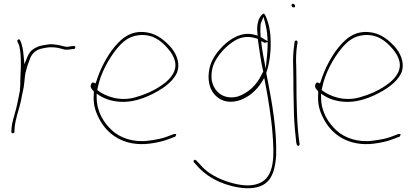

<svg xmlns="http://www.w3.org/2000/svg" viewBox="-20 -729 2186 1013"><path d="M40 -35C40 -28 43 -26 46 -26C53 -26 55 -27 56 -34L57 -53C61 -104 81 -151 91 -199C96 -232 106 -263 108 -292C110 -314 112 -339 118 -358L126 -386L137 -416C148 -449 172 -468 206 -474L221 -477C241 -481 263 -480 282 -477C303 -474 318 -465 334 -467H335C343 -467 357 -469 362 -470H371C378 -472 381 -489 370 -486H363C354 -484 344 -484 336 -482H334C328 -482 324 -483 320 -484L303 -488C296 -490 291 -491 284 -492L263 -495C243 -498 221 -492 201 -489L182 -484L162 -474C143 -463 134 -451 124 -428L109 -390L105 -431C102 -466 97 -495 86 -517C82 -527 68 -518 72 -511V-510C74 -503 79 -498 82 -485C89 -457 90 -423 90 -389C90 -375 90 -364 89 -351C89 -332 87 -317 87 -302V-284C87 -275 86 -266 85 -258V-251C78 -217 72 -181 63 -148C55 -116 43 -83 41 -54ZM91 -189Z M460 -282C454 -270 465 -257 475 -247V-239C471 -181 480 -149 501 -107C544 -19 635 45 768 29C808 24 841 16 867 6L904 -8C906 -9 908 -12 909 -18C911 -20 911 -21 906 -22H898L861 -8C836 2 803 8 765 13C685 24 614 -1 571 -41C528 -81 490 -138 490 -217V-235L505 -225C534 -207 568 -195 613 -192C673 -188 729 -207 772 -227C830 -255 889 -291 914 -346C934 -400 907 -452 876 -486C848 -516 813 -544 770 -555C681 -576 626 -533 582 -479C545 -434 508 -364 488 -299L484 -289L474 -293C467 -296 464 -292 460 -283ZM493 -254 496 -268C511 -343 554 -419 594 -469C625 -507 658 -537 710 -543C783 -552 830 -514 863 -476C886 -450 920 -404 899 -352C885 -319 855 -293 827 -275C789 -249 743 -229 692 -215C614 -193 537 -219 493 -254ZM496 -268Z M1001 122C1001 124 1002 126 1003 127L1031 158C1085 214 1174 257 1275 264C1395 268 1429 205 1437 91C1441 -45 1415 -188 1392 -307L1389 -323C1388 -327 1386 -335 1385 -343V-346L1386 -348C1401 -391 1410 -454 1408 -513C1408 -548 1402 -584 1395 -607C1387 -635 1377 -659 1370 -657C1369 -657 1367 -656 1365 -654C1344 -637 1333 -599 1338 -556L1340 -541L1325 -545C1256 -566 1192 -522 1155 -485C1124 -453 1095 -415 1085 -367C1074 -313 1083 -267 1108 -235C1135 -202 1177 -181 1238 -198C1289 -213 1333 -251 1361 -296L1374 -318L1379 -293C1394 -214 1412 -107 1418 -22C1426 85 1433 206 1345 239C1298 258 1238 247 1192 233C1135 216 1080 188 1044 148L1015 117C1014 116 1010 114 1009 114C1005 114 1001 118 1001 122ZM1097 -305V-306C1092 -353 1104 -391 1124 -421C1147 -458 1182 -493 1221 -516C1262 -539 1299 -538 1340 -524C1347 -475 1356 -406 1368 -355L1369 -352L1359 -333C1334 -281 1290 -238 1235 -220C1164 -201 1114 -241 1100 -294C1099 -298 1098 -301 1097 -305ZM1354 -583C1354 -593 1355 -604 1359 -613L1370 -640L1378 -612C1384 -589 1389 -565 1391 -531L1392 -512L1376 -521C1365 -527 1365 -530 1355 -533V-539C1354 -554 1353 -568 1354 -583ZM1358 -512 1374 -504C1375 -503 1378 -503 1380 -504L1392 -507V-494C1392 -476 1391 -456 1389 -436L1382 -367L1369 -435C1365 -456 1362 -477 1360 -494Z M1518 -700C1518 -695 1523 -690 1529 -690C1535 -690 1537 -692 1537 -698C1537 -703 1531 -709 1526 -709C1521 -709 1518 -706 1518 -700ZM1527 -376C1527 -352 1528 -328 1528 -301C1528 -274 1528 -246 1529 -216L1531 -124C1532 -84 1539 -8 1543 23L1546 34C1546 36 1546 36 1550 39C1557 44 1561 36 1561 30L1559 20V19C1546 -73 1544 -196 1544 -301C1544 -328 1543 -352 1543 -376C1541 -414 1542 -455 1547 -487L1550 -506C1550 -507 1550 -509 1548 -512C1542 -520 1536 -513 1534 -508L1532 -489V-488C1527 -456 1525 -417 1527 -376Z M1644 -282C1638 -270 1649 -257 1659 -247V-239C1655 -181 1664 -149 1685 -107C1728 -19 1819 45 1952 29C1992 24 2025 16 2051 6L2088 -8C2090 -9 2092 -12 2093 -18C2095 -20 2095 -21 2090 -22H2082L2045 -8C2020 2 1987 8 1949 13C1869 24 1798 -1 1755 -41C1712 -81 1674 -138 1674 -217V-235L1689 -225C1718 -207 1752 -195 1797 -192C1857 -188 1913 -207 1956 -227C2014 -255 2073 -291 2098 -346C2118 -400 2091 -452 2060 -486C2032 -516 1997 -544 1954 -555C1865 -576 1810 -533 1766 -479C1729 -434 1692 -364 1672 -299L1668 -289L1658 -293C1651 -296 1648 -292 1644 -283ZM1677 -254 1680 -268C1695 -343 1738 -419 1778 -469C1809 -507 1842 -537 1894 -543C1967 -552 2014 -514 2047 -476C2070 -450 2104 -404 2083 -352C2069 -319 2039 -293 2011 -275C1973 -249 1927 -229 1876 -215C1798 -193 1721 -219 1677 -254ZM1680 -268Z"/></svg>

Font: Stray Cat
Style: ExLt
Weight: 200
Version: Version 1.0